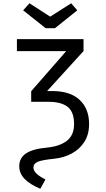

<svg xmlns="http://www.w3.org/2000/svg" viewBox="-20 -948 655 1187"><path d="M420 -927.7 457.9 -884.1 320 -773.8H262.1L123.1 -884.1L162.1 -927.7L290.3 -845.1ZM229.2 219Q164.6 191.8 131.8 157.7Q99 123.6 99 80Q99 28.7 140.8 0.5Q182.6 -27.7 269.7 -35.4Q349.2 -43.1 393.6 -77.7Q437.9 -112.3 437.9 -181Q437.9 -255.9 398.5 -287.2Q359 -318.5 281.5 -318.5H172.8V-384.1L389.2 -631.8H84.6V-706.2H496.4V-632.3L271.3 -385.1H298.5Q412.8 -386.2 471.8 -331Q530.8 -275.9 530.8 -181.5Q530.8 -116.9 501.8 -71.3Q472.8 -25.6 423.8 0.8Q374.9 27.2 315.4 33.3Q238.5 41 212.6 52.6Q186.7 64.1 186.7 87.2Q186.7 107.2 205.9 125.4Q225.1 143.6 261 161.5Z"/></svg>

Font: FiraCode Nerd Font Mono
Style: Regular
Weight: 400
Monospace: yes
Designer: Carrois Corporate, Edenspiekermann AG, Nikita Prokopov
Foundry: Carrois Corporate, Edenspiekermann AG, Nikita Prokopov
Version: Version 6.002;Nerd Fonts 3.4.0